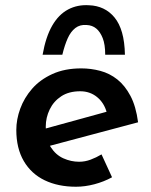

<svg xmlns="http://www.w3.org/2000/svg" viewBox="-20 -700 575 730"><path d="M281 -85Q303 -85 324.5 -93Q346 -101 366 -113L406 -26Q375 -9 339 0.5Q303 10 269 10Q201 10 150 -14.5Q99 -39 70.5 -87.5Q42 -136 42 -206Q42 -246 57 -287Q72 -328 102 -362.5Q132 -397 179 -418.5Q226 -440 289 -440Q326 -440 361.5 -430.5Q397 -421 426 -398Q455 -375 476 -335.5Q497 -296 505 -235L152 -141L134 -206L425 -286L386 -272Q376 -309 349 -331Q322 -353 285 -353Q242 -353 213 -334Q184 -315 169 -284Q154 -253 154 -219Q154 -170 173 -140.5Q192 -111 221 -98Q250 -85 281 -85ZM319 -680Q348 -679 372.5 -667.5Q397 -656 415.5 -633.5Q434 -611 444 -576Q454 -541 455 -492H380Q380 -531 370.5 -555Q361 -579 346 -591.5Q331 -604 309 -605Q284 -607 266.5 -593.5Q249 -580 237.5 -554.5Q226 -529 217 -492H142Q154 -560 178.5 -602.5Q203 -645 239 -664Q275 -683 319 -680Z"/></svg>

Font: Josefin Sans Thin SemiBold
Style: Italic
Weight: 600
Italic angle: -7°
Version: Version 2.000